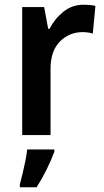

<svg xmlns="http://www.w3.org/2000/svg" viewBox="-20 -572 441 813"><path d="M334 -552Q345 -552 358.5 -551Q372 -550 384 -547L373 -430Q364 -433 351.5 -434.5Q339 -436 330 -436Q273 -436 233.5 -396Q194 -356 194 -280V0H74V-542H167L184 -450H190Q211 -492 248 -522Q285 -552 334 -552ZM210 71Q198 104 178 144.5Q158 185 135 221H64V209Q69 190 75.5 163.5Q82 137 87.5 109.5Q93 82 95 61H210Z"/></svg>

Font: Noto Sans Malayalam SemiCondensed SemiBold
Style: Regular
Weight: 600
Width: 4
Designer: Jelle Bosma - Monotype Design Team
Foundry: Monotype Imaging Inc.
Version: Version 2.104; ttfautohint (v1.8.4.7-5d5b)